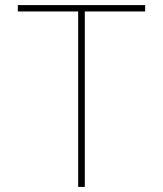

<svg xmlns="http://www.w3.org/2000/svg" viewBox="-20 -734 640 754"><path d="M287 0V-689H50V-714H550V-689H313V0Z"/></svg>

Font: Noto Sans Mono Thin
Style: Regular
Weight: 100
Designer: Monotype Design Team
Foundry: Monotype Imaging Inc.
Version: Version 2.014